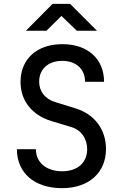

<svg xmlns="http://www.w3.org/2000/svg" viewBox="-20 -970 640 1000"><path d="M222 -810 300 -887 380 -810H485L345 -950H254L115 -810ZM303 10C442 10 532 -70 532 -194C532 -296 472 -375 375 -405L269 -438C215 -454 184 -493 184 -545C184 -610 231 -653 304 -653C377 -653 423 -610 423 -544H522C522 -663 437 -740 305 -740C172 -740 87 -663 87 -543C87 -445 147 -370 249 -339L352 -308C403 -293 434 -248 434 -193C434 -123 384 -78 304 -78C221 -78 167 -124 167 -193H68C68 -69 160 10 303 10Z"/></svg>

Font: Tekne LDO Medium
Style: Regular
Weight: 500
Monospace: yes
Designer: Alessio Laiso, Mario Rullo, Paolo Rosset
Foundry: Alessio Laiso
Version: Version 1.000;hotconv 1.0.109;makeotfexe 2.5.65596